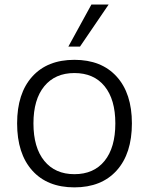

<svg xmlns="http://www.w3.org/2000/svg" viewBox="-20 -809 647 838"><path d="M54.7 -270.5Q54.7 -401.4 120.6 -474.6Q186.5 -547.9 304.7 -547.9Q422.9 -547.9 489.3 -474.6Q555.7 -401.4 555.7 -270.5Q555.7 -138.7 489.3 -64.9Q422.9 8.8 304.7 8.8Q186.5 8.8 120.6 -64.9Q54.7 -138.7 54.7 -270.5ZM126 -270.5Q126 -165 173.3 -106.9Q220.7 -48.8 304.7 -48.8Q389.6 -48.8 436.5 -106.9Q483.4 -165 483.4 -270.5Q483.4 -375 436.5 -432.6Q389.6 -490.2 304.7 -490.2Q220.7 -490.2 173.3 -432.6Q126 -375 126 -270.5ZM278.3 -605.5 378.9 -789.1H454.1L329.1 -605.5Z"/></svg>

Font: Min Sans Light
Style: Regular
Weight: 300
Designer: Jinseong-Kim, NotoSansCJK, Nunito
Foundry: Jinseong-Kim
Version: Version 1.400;Glyphs 3.1.2 (3151)